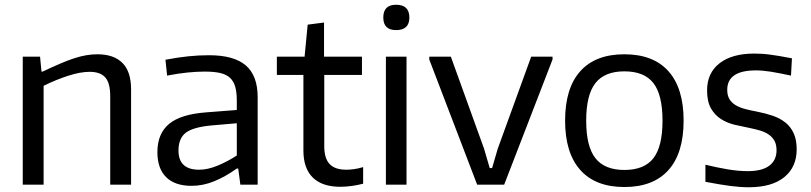

<svg xmlns="http://www.w3.org/2000/svg" viewBox="-20 -779 3422 810"><path d="M76 -540H149L155 -477H160Q200 -496 232.5 -510Q265 -524 292.5 -533Q320 -542 344 -546Q368 -550 391 -550Q460 -550 496.5 -513.5Q533 -477 533 -402V0H445V-373Q445 -429 424 -452.5Q403 -476 358 -476Q320 -476 269.5 -460Q219 -444 164 -417V0H76Z M820 -63Q856 -63 897.5 -80Q939 -97 979 -123V-259L874 -250Q796 -243 764.5 -219.5Q733 -196 733 -144Q733 -63 820 -63ZM788 5Q718 5 681 -31.5Q644 -68 644 -137Q644 -215 693 -256Q742 -297 850 -305L979 -315V-354Q979 -389 972.5 -412.5Q966 -436 950.5 -450.5Q935 -465 909 -471Q883 -477 844 -477Q810 -477 770.5 -473Q731 -469 685 -460L678 -527Q731 -537 774.5 -541.5Q818 -546 862 -546Q967 -546 1017 -503Q1067 -460 1067 -369V0H994L985 -68H979Q930 -33 883 -14Q836 5 788 5Z M1416 9Q1339 9 1299.5 -30Q1260 -69 1260 -144V-463H1148V-540H1265L1278 -675L1347 -684V-540H1507V-463H1348V-162Q1348 -111 1370.5 -87Q1393 -63 1441 -63Q1456 -63 1474 -65.5Q1492 -68 1512 -74V-4Q1489 2 1464 5.5Q1439 9 1416 9Z M1608 -540H1695V0H1608ZM1651 -652Q1597 -652 1597 -705Q1597 -759 1651 -759Q1707 -759 1707 -705Q1707 -652 1651 -652Z M1791 -528V-540H1882L2022 -152L2046 -70H2056L2080 -152L2221 -540H2311V-528L2107 0H1993Z M2614 -62Q2698 -62 2736.5 -111.5Q2775 -161 2775 -270Q2775 -379 2736.5 -428.5Q2698 -478 2614 -478Q2531 -478 2492 -428.5Q2453 -379 2453 -270Q2453 -161 2492 -111.5Q2531 -62 2614 -62ZM2364 -270Q2364 -407 2428 -478.5Q2492 -550 2614 -550Q2736 -550 2800 -478.5Q2864 -407 2864 -270Q2864 -133 2800 -61.5Q2736 10 2614 10Q2492 10 2428 -62Q2364 -134 2364 -270Z M3139 11Q3103 11 3061 5.5Q3019 0 2956 -12V-84Q3006 -72 3050.5 -64.5Q3095 -57 3135 -57Q3195 -57 3225.5 -80Q3256 -103 3256 -145Q3256 -168 3248 -183.5Q3240 -199 3225 -210Q3210 -221 3189 -227.5Q3168 -234 3143 -239Q3112 -245 3080 -252.5Q3048 -260 3022 -276.5Q2996 -293 2979.5 -321.5Q2963 -350 2963 -398Q2963 -471 3015.5 -512Q3068 -553 3162 -553Q3179 -553 3195 -552Q3211 -551 3229 -548.5Q3247 -546 3269 -542.5Q3291 -539 3321 -533L3317 -460Q3266 -471 3232 -476.5Q3198 -482 3169 -482Q3048 -482 3048 -400Q3048 -376 3057.5 -360.5Q3067 -345 3084 -335Q3101 -325 3124 -319Q3147 -313 3174 -308Q3210 -301 3240.5 -290.5Q3271 -280 3293.5 -262Q3316 -244 3328.5 -216.5Q3341 -189 3341 -149Q3341 -74 3288.5 -31.5Q3236 11 3139 11Z"/></svg>

Font: EncodeSans
Style: Regular
Weight: 400
Designer: Pablo Impallari, Andres Torresi
Foundry: Pablo Impallari, Andres Torresi
Version: Version 1.000; ttfautohint (v1.4.1)